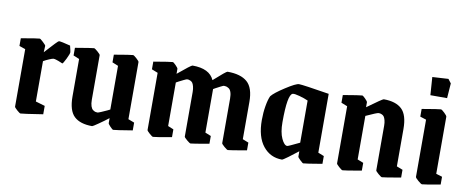

<svg xmlns="http://www.w3.org/2000/svg" viewBox="-60 -911 2861 1177"><g transform="rotate(10 1370.5 -322.5)"><path d="M104 9.8Q98.6 9.8 81.3 -5.6Q64 -21 64 -25.9V-383.8L25.9 -397V-444.8Q127.9 -462.9 141.1 -462.9Q145.5 -462.9 163.3 -446Q181.2 -429.2 181.2 -424.8L179.2 -384.8Q185.5 -391.6 199.7 -407Q213.9 -422.4 221.2 -430.4Q228.5 -438.5 238 -448.5Q247.6 -458.5 252.9 -463.1Q258.3 -467.8 259.8 -467.8Q274.4 -467.8 331.1 -453.1Q339.8 -418 339.8 -413.1Q339.8 -402.8 324 -370.6Q308.1 -338.4 303.2 -336.9Q302.2 -337.4 293 -341.3Q283.7 -345.2 276.9 -347.9Q270 -350.6 260.7 -353.3Q251.5 -356 245.1 -356Q239.3 -356 219 -347.4Q198.7 -338.9 184.1 -330.1V-79.1L242.2 -62V-9.8Q117.2 9.8 104 9.8Z M549.8 9.8Q474.6 9.8 437.3 -25.6Q399.9 -61 399.9 -148.9V-381.8L362.8 -397V-444.8Q469.2 -462.9 479 -462.9Q484.4 -462.9 502.2 -447.3Q520 -431.6 520 -426.8V-149.9Q520 -125 525.4 -109.1Q530.8 -93.3 539.8 -87.2Q548.8 -81.1 554.7 -79.6Q560.5 -78.1 567.9 -78.1Q571.8 -78.1 590.3 -85.9Q608.9 -93.8 625.5 -101.6L642.1 -109.9V-381.8L605 -397V-444.8Q709.5 -462.9 721.7 -462.9Q727.1 -462.9 744.4 -447.3Q761.7 -431.6 761.7 -426.8V-70.8L799.8 -56.2V-7.8Q693.8 9.8 680.7 9.8Q676.3 9.8 661.6 -5.6Q647 -21 647 -25.9V-57.1Q620.1 -36.1 586.9 -13.2Q553.7 9.8 549.8 9.8Z M928.7 9.8Q923.3 9.8 906 -5.6Q888.7 -21 888.7 -25.9V-381.8L850.6 -397V-444.8Q956.5 -462.9 968.8 -462.9Q973.6 -462.9 988.8 -447.5Q1003.9 -432.1 1003.9 -426.8V-396Q1084 -462.9 1091.8 -462.9Q1198.2 -462.9 1227.5 -396Q1302.2 -462.9 1309.6 -462.9Q1392.1 -462.9 1432.9 -427.2Q1473.6 -391.6 1473.6 -304.2V-71.8L1510.7 -57.1V-8.8Q1404.3 9.8 1394.5 9.8Q1389.2 9.8 1371.3 -5.6Q1353.5 -21 1353.5 -25.9V-303.2Q1353.5 -328.1 1347.9 -344Q1342.3 -359.9 1332.5 -365.5Q1322.8 -371.1 1316.9 -372.6Q1311 -374 1302.7 -374Q1299.8 -374 1284.2 -366.2Q1268.6 -358.4 1254.4 -350.6L1240.7 -342.8V-71.8L1276.9 -57.1V-8.8Q1172.4 9.8 1162.6 9.8Q1156.7 9.8 1138.7 -5.6Q1120.6 -21 1120.6 -25.9V-303.2Q1120.6 -323.2 1116.7 -337.6Q1112.8 -352.1 1107.9 -358.9Q1103 -365.7 1095.2 -369.4Q1087.4 -373 1083.5 -373.5Q1079.6 -374 1073.7 -374Q1070.3 -374 1054 -366.2Q1037.6 -358.4 1022.9 -350.6L1008.8 -342.8V-71.8L1043.9 -57.1V-8.8Q940.9 9.8 928.7 9.8Z M1731.4 9.8Q1658.7 9.8 1613.3 -46.6Q1567.9 -103 1567.9 -208Q1567.9 -253.9 1575 -295.4Q1582 -336.9 1592.8 -359.9Q1610.4 -382.8 1673.1 -423.3Q1735.8 -463.9 1754.9 -463.9Q1778.3 -463.9 1943.8 -437V-70.8L1980.5 -56.2V-7.8Q1877 9.8 1863.8 9.8Q1859.9 9.8 1843.8 -5.6Q1827.6 -21 1827.6 -25.9V-59.1Q1800.3 -37.1 1768.3 -13.7Q1736.3 9.8 1731.4 9.8ZM1748.5 -78.1Q1754.4 -78.1 1823.7 -111.8V-374Q1801.3 -384.3 1769.3 -393.1Q1737.3 -401.9 1726.6 -398.9Q1694.8 -389.6 1694.8 -216.8Q1694.8 -153.8 1712.4 -116Q1730 -78.1 1748.5 -78.1Z M2108.4 9.8Q2103 9.8 2085.7 -5.6Q2068.4 -21 2068.4 -25.9V-381.8L2030.3 -397V-444.8Q2136.2 -462.9 2148.4 -462.9Q2153.3 -462.9 2168.5 -447.5Q2183.6 -432.1 2183.6 -426.8V-396Q2275.4 -462.9 2282.2 -462.9Q2357.4 -462.9 2395 -427.5Q2432.6 -392.1 2432.6 -304.2V-71.8L2470.2 -57.1V-8.8Q2364.7 9.8 2353.5 9.8Q2348.1 9.8 2330.3 -5.6Q2312.5 -21 2312.5 -25.9V-303.2Q2312.5 -323.2 2308.6 -337.6Q2304.7 -352.1 2299.8 -358.9Q2294.9 -365.7 2287.1 -369.4Q2279.3 -373 2275.4 -373.5Q2271.5 -374 2265.6 -374Q2256.3 -374 2188.5 -342.8V-71.8L2225.6 -57.1V-8.8Q2120.6 9.8 2108.4 9.8Z M2559.1 -537.1 2551.3 -648.9 2650.9 -654.8 2669.9 -629.9 2663.1 -537.1ZM2603 9.8Q2597.2 9.8 2578.1 -6.6Q2559.1 -22.9 2559.1 -28.8V-384.8L2521 -397V-444.8Q2626 -462.9 2638.2 -462.9Q2644 -462.9 2661.1 -446.5Q2678.2 -430.2 2678.2 -423.8V-68.8L2716.3 -57.1V-8.8Q2615.2 9.8 2603 9.8Z"/></g></svg>

Font: Grenze SemiBold
Style: Regular
Weight: 600
Designer: Renata Polastri
Foundry: Omnibus-Type
Version: Version 1.002;PS 001.002;hotconv 1.0.88;makeotf.lib2.5.64775